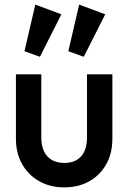

<svg xmlns="http://www.w3.org/2000/svg" viewBox="-20 -802 557 832"><path d="M258 10Q197 10 149.5 -17Q102 -44 75.5 -91.5Q49 -139 49 -201V-480H159V-206Q159 -171 170.5 -146.5Q182 -122 204.5 -109Q227 -96 258 -96Q306 -96 331.5 -124.5Q357 -153 357 -206V-480H467V-201Q467 -138 440.5 -90.5Q414 -43 367 -16.5Q320 10 258 10ZM153 -556 86 -580 133 -782 246 -740ZM343 -556 276 -580 323 -782 436 -740Z"/></svg>

Font: Outfit Thin Medium
Style: Regular
Weight: 500
Version: Version 1.100;gftools[0.9.27]